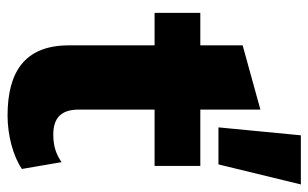

<svg xmlns="http://www.w3.org/2000/svg" viewBox="-174 -632 816 508"><g transform="rotate(90 234.0 -378.0)"><path d="M468 -766H338L317 -548H415ZM419 -500H270V-659L100 -612V-500H14V-379H100V-150C101 -34 172 10 286 10C338 10 394 -5 427 -28L409 -133C389 -119 368 -111 336 -111C294 -111 270 -130 270 -178V-379H419Z"/></g></svg>

Font: Work Sans
Style: Bold
Weight: 700
Designer: Wei Huang
Foundry: Wei Huang
Version: Version 2.012